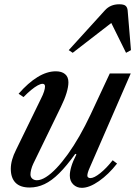

<svg xmlns="http://www.w3.org/2000/svg" viewBox="-20 -868 632 898"><path d="M362.5 10.5Q339 10.5 322.8 -5.2Q306.5 -21 306.5 -47Q306.5 -65.5 313.8 -89.8Q321 -114 337.5 -146L332 -148.5Q291.5 -92 256.5 -57.2Q221.5 -22.5 188 -6.8Q154.5 9 118.5 9Q74.5 9 52.5 -13.5Q30.5 -36 30.5 -78.5Q30.5 -119 55.5 -168L171 -405Q181.5 -425.5 186 -440Q190.5 -454.5 190.5 -463.5Q190.5 -476 179 -476Q170 -476 156.2 -468.5Q142.5 -461 125.8 -447.2Q109 -433.5 90 -414L67 -429.5Q111.5 -480.5 155.5 -507.5Q199.5 -534.5 241 -534.5Q268.5 -534.5 284.2 -521.5Q300 -508.5 300 -483Q300 -462.5 291.2 -433.2Q282.5 -404 265 -368.5L135.5 -102Q129 -88 125.8 -75Q122.5 -62 122.5 -52.5Q122.5 -39.5 131.2 -32.2Q140 -25 152.5 -25Q171.5 -25 195 -39.8Q218.5 -54.5 244.5 -82Q270.5 -109.5 297.8 -147.5Q325 -185.5 351.8 -232.2Q378.5 -279 403.5 -332L493.5 -524.5H591.5L399.5 -83.5Q388.5 -59 388.5 -46.5Q388.5 -40.5 393 -37.8Q397.5 -35 402.5 -35Q420 -35 449 -58.2Q478 -81.5 507 -118.5L527.5 -103Q488 -52.5 443 -21Q398 10.5 362.5 10.5ZM320 -621 301.5 -633.5 470.5 -819.5Q496 -848 537.5 -848Q559 -848 567.2 -841Q575.5 -834 577 -819.5L592.5 -633.5L569.5 -621L500.5 -760.5Z"/></svg>

Font: Libre Caslon Text
Style: Italic
Weight: 400
Italic angle: -22.583°
Designer: Pablo Impallari, Rodrigo Fuenzalida, Katja Schimmel
Foundry: Pablo Impallari, Rodrigo Fuenzalida
Version: Version 2.000